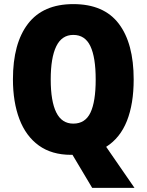

<svg xmlns="http://www.w3.org/2000/svg" viewBox="-20 -745 714 935"><path d="M631 -358Q631 -239 598 -156Q565 -73 497 -30L635 170H429L333 9H326Q232 9 169 -36.5Q106 -82 74.5 -165Q43 -248 43 -359Q43 -534 116.5 -629.5Q190 -725 337 -725Q486 -725 558.5 -629.5Q631 -534 631 -358ZM227 -358Q227 -252 254 -197.5Q281 -143 337 -143Q395 -143 420.5 -196.5Q446 -250 446 -358Q446 -466 420 -520.5Q394 -575 337 -575Q281 -575 254 -519.5Q227 -464 227 -358Z"/></svg>

Font: Noto Sans Gujarati UI Condensed Black
Style: Regular
Weight: 900
Width: 3
Designer: Jelle Bosma - Monotype Design Team, Universal Thirst
Foundry: Monotype Imaging Inc.
Version: Version 2.106; ttfautohint (v1.8.4.7-5d5b)